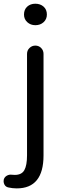

<svg xmlns="http://www.w3.org/2000/svg" viewBox="-55 -791 350 1057"><path d="M37.1 246.1Q14.6 246.1 -7.8 241.2Q-23.4 238.3 -30.3 225.6Q-35.2 216.8 -35.2 207Q-35.2 202.1 -34.2 197.3Q-30.3 183.6 -17.6 176.3Q-4.9 168.9 9.8 170.9Q18.6 171.9 26.4 171.9Q64.5 171.9 79.1 145.5Q93.8 119.1 93.8 64.5V-494.1Q93.8 -513.7 107.4 -526.9Q121.1 -540 139.6 -540Q158.2 -540 171.4 -526.9Q184.6 -513.7 184.6 -494.1V64.5Q184.6 246.1 37.1 246.1ZM139.6 -652.3Q113.3 -652.3 95.2 -668.9Q77.1 -685.5 77.1 -710.9Q77.1 -738.3 94.7 -754.4Q112.3 -770.5 139.6 -770.5Q167 -770.5 185.1 -754.4Q203.1 -738.3 203.1 -710.9Q203.1 -685.5 185.1 -668.9Q167 -652.3 139.6 -652.3Z"/></svg>

Font: Gen Jyuu Gothic P Regular
Style: Regular
Weight: 400
Designer: [Source Han Sans]
Ryoko NISHIZUKA  (kana & ideographs); Paul D. Hunt (Latin, Greek & Cyrillic); Wenlong ZHANG  (bopomofo
Version: Version 1.002.20150607